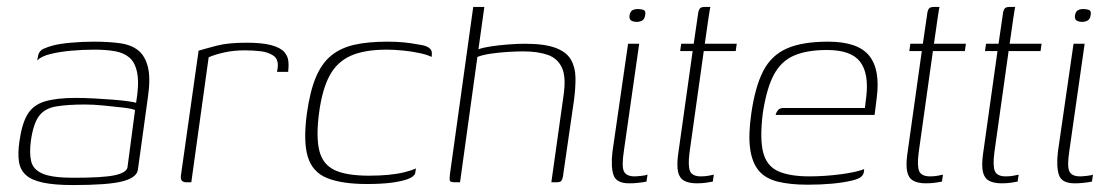

<svg xmlns="http://www.w3.org/2000/svg" viewBox="-20 -525 3201 553"><path d="M190 8Q137 8 104 1Q71 -6 54.5 -21Q38 -36 34.5 -60Q31 -84 36 -118Q43 -169 59.5 -196Q76 -223 109.5 -233Q143 -243 198 -243Q223 -243 251 -241.5Q279 -240 304.5 -238Q330 -236 348 -233.5Q366 -231 372 -229Q381 -282 375.5 -313Q370 -344 353.5 -358.5Q337 -373 311 -377.5Q285 -382 252 -382Q219 -382 185.5 -379Q152 -376 125.5 -369.5Q99 -363 87 -351L89 -360Q91 -378 105.5 -384.5Q120 -391 133 -394Q151 -399 184 -402Q217 -405 250 -405Q293 -405 325.5 -400.5Q358 -396 378 -380Q398 -364 406 -332Q414 -300 406 -245L377 -35Q373 -13 332 -2.5Q291 8 190 8ZM192 -13Q275 -13 309 -20Q343 -27 347 -42L369 -208Q361 -212 335.5 -215Q310 -218 279.5 -221Q249 -224 226 -224Q175 -224 142 -218.5Q109 -213 92.5 -191Q76 -169 69 -120Q64 -83 70 -59.5Q76 -36 103.5 -24.5Q131 -13 192 -13Z M531 0H517Q509 0 504.5 -4Q500 -8 501 -19L552 -379Q572 -385 604.5 -393.5Q637 -402 689 -402Q735 -402 761 -395Q787 -388 798 -376Q809 -364 810.5 -349Q812 -334 810 -318H778L780 -332Q782 -355 767 -365Q752 -375 730 -377.5Q708 -380 685 -380Q653 -380 626 -374Q599 -368 581 -360Z M1037 5Q965 5 922.5 -12Q880 -29 866.5 -73.5Q853 -118 864 -199Q873 -263 890 -303Q907 -343 934 -365Q961 -387 1000.5 -396Q1040 -405 1095 -405Q1121 -405 1142.5 -403Q1164 -401 1190 -396Q1204 -394 1212 -389.5Q1220 -385 1222.5 -379Q1225 -373 1223 -361Q1212 -367 1189 -372Q1166 -377 1140.5 -379.5Q1115 -382 1094 -382Q1030 -382 990.5 -364.5Q951 -347 929.5 -307.5Q908 -268 899 -200Q890 -132 899.5 -92Q909 -52 943 -35.5Q977 -19 1043 -19Q1074 -19 1099.5 -21.5Q1125 -24 1145 -29Q1165 -34 1178 -40L1176 -27Q1174 -17 1156.5 -10Q1139 -3 1109 1Q1079 5 1037 5Z M1290 0Q1278 0 1276 -4Q1274 -8 1276 -24L1343 -505H1375L1358 -383Q1371 -388 1394.5 -391.5Q1418 -395 1444.5 -397Q1471 -399 1492 -399Q1549 -399 1580.5 -387Q1612 -375 1624.5 -353Q1637 -331 1637.5 -301.5Q1638 -272 1633 -235L1603 -28Q1602 -16 1599.5 -9.5Q1597 -3 1593.5 -1.5Q1590 0 1581 0H1568L1603 -249Q1611 -303 1598.5 -330Q1586 -357 1557.5 -367Q1529 -377 1487 -377Q1469 -377 1443.5 -375.5Q1418 -374 1394 -370.5Q1370 -367 1355 -361L1305 0Z M1792 3Q1755 3 1747 -21Q1739 -45 1744 -88L1789 -399H1821L1777 -91Q1770 -46 1777 -31.5Q1784 -17 1808 -17Q1814 -17 1827.5 -18.5Q1841 -20 1845 -22L1842 -2Q1838 -1 1831 0Q1824 1 1814 2Q1804 3 1792 3ZM1814 -462Q1805 -462 1798.5 -465.5Q1792 -469 1793 -480Q1795 -492 1801.5 -495.5Q1808 -499 1817 -499Q1827 -499 1834 -496Q1841 -493 1838 -480Q1836 -469 1829 -465.5Q1822 -462 1814 -462Z M1987 3Q1964 3 1950.5 -4.5Q1937 -12 1933 -30Q1929 -48 1933 -79L1975 -378H1939L1942 -399H1978L1990 -481Q1991 -492 1993.5 -497Q1996 -502 2000 -503.5Q2004 -505 2009 -505H2026Q2026 -505 2024.5 -498Q2023 -491 2021 -476L2010 -399H2102L2099 -378H2007L1966 -86Q1961 -47 1967.5 -32Q1974 -17 1999 -17Q2011 -17 2021.5 -19Q2032 -21 2036 -22L2033 -2Q2028 -1 2015.5 1Q2003 3 1987 3Z M2307 7Q2255 7 2219.5 -2Q2184 -11 2165 -34Q2146 -57 2140.5 -97Q2135 -137 2144 -199Q2155 -275 2178 -320Q2201 -365 2245.5 -385Q2290 -405 2365 -405Q2451 -405 2483.5 -364.5Q2516 -324 2505 -242L2499 -194H2214Q2216 -202 2221 -208Q2226 -214 2237 -214H2471L2475 -246Q2483 -314 2457 -347.5Q2431 -381 2362 -381Q2304 -381 2267 -365Q2230 -349 2209 -310Q2188 -271 2177 -199Q2168 -126 2178 -86.5Q2188 -47 2221 -32Q2254 -17 2312 -17Q2332 -17 2355 -18.5Q2378 -20 2401 -23Q2424 -26 2442 -30Q2460 -34 2469 -38L2468 -29Q2467 -22 2460.5 -16Q2454 -10 2434 -5Q2409 1 2376 4Q2343 7 2307 7Z M2647 3Q2624 3 2610.5 -4.5Q2597 -12 2593 -30Q2589 -48 2593 -79L2635 -378H2599L2602 -399H2638L2650 -481Q2651 -492 2653.5 -497Q2656 -502 2660 -503.5Q2664 -505 2669 -505H2686Q2686 -505 2684.5 -498Q2683 -491 2681 -476L2670 -399H2762L2759 -378H2667L2626 -86Q2621 -47 2627.5 -32Q2634 -17 2659 -17Q2671 -17 2681.5 -19Q2692 -21 2696 -22L2693 -2Q2688 -1 2675.5 1Q2663 3 2647 3Z M2865 3Q2842 3 2828.5 -4.5Q2815 -12 2811 -30Q2807 -48 2811 -79L2853 -378H2817L2820 -399H2856L2868 -481Q2869 -492 2871.5 -497Q2874 -502 2878 -503.5Q2882 -505 2887 -505H2904Q2904 -505 2902.5 -498Q2901 -491 2899 -476L2888 -399H2980L2977 -378H2885L2844 -86Q2839 -47 2845.5 -32Q2852 -17 2877 -17Q2889 -17 2899.5 -19Q2910 -21 2914 -22L2911 -2Q2906 -1 2893.5 1Q2881 3 2865 3Z M3075 3Q3038 3 3030 -21Q3022 -45 3027 -88L3072 -399H3104L3060 -91Q3053 -46 3060 -31.5Q3067 -17 3091 -17Q3097 -17 3110.5 -18.5Q3124 -20 3128 -22L3125 -2Q3121 -1 3114 0Q3107 1 3097 2Q3087 3 3075 3ZM3097 -462Q3088 -462 3081.5 -465.5Q3075 -469 3076 -480Q3078 -492 3084.5 -495.5Q3091 -499 3100 -499Q3110 -499 3117 -496Q3124 -493 3121 -480Q3119 -469 3112 -465.5Q3105 -462 3097 -462Z"/></svg>

Font: Genos ExtraLight
Style: Italic
Weight: 250
Italic angle: -8°
Designer: Robert E. Leuschke
Foundry: Robert E. Leuschke
Version: Version 1.010